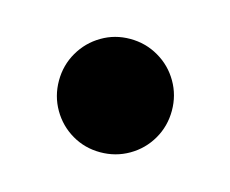

<svg xmlns="http://www.w3.org/2000/svg" viewBox="-42 -405 330 275"><g transform="rotate(15 123.0 -268.0)"><path d="M39.6 -268.1Q39.6 -291 50.8 -310.3Q62 -329.6 81.1 -340.8Q100.1 -352.1 123 -352.1Q146 -352.1 165.3 -340.8Q184.6 -329.6 195.8 -310.3Q207 -291 207 -268.1Q207 -245.1 195.8 -225.8Q184.6 -206.5 165.3 -195.3Q146 -184.1 123 -184.1Q100.1 -184.1 81.1 -195.3Q62 -206.5 50.8 -225.8Q39.6 -245.1 39.6 -268.1Z"/></g></svg>

Font: Reddit Sans
Style: Bold
Weight: 700
Designer: Stephen Hutchings
Foundry: Reddit
Version: Version 1.013